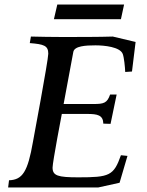

<svg xmlns="http://www.w3.org/2000/svg" viewBox="-20 -831 650 851"><path d="M16 0H415L510 -21C512 -27 545 -140 545 -140L516 -143C484 -52 465 -45 327 -45C237 -45 213 -52 213 -88C213 -113 254 -326 254 -326H366C412 -326 437 -321 438 -283L470 -282L497 -412H468C455 -374 440 -370 394 -370H262L305 -601C310 -627 359 -630 403 -630C443 -630 512 -623 524 -592C530 -576 534 -535 535 -512L565 -514L581 -645L480 -669C423 -667 319 -667 257 -667C206 -667 161 -668 117 -669L112 -640C174 -635 194 -629 194 -593C194 -565 126 -202 126 -202C103 -70 80 -34 20 -32ZM219 -746H516L530 -811H234Z"/></svg>

Font: KpRoman
Style: SemiboldItalic
Weight: 600
Italic angle: -11°
Version: Version 0.66